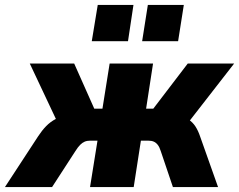

<svg xmlns="http://www.w3.org/2000/svg" viewBox="-66 -754 964 774"><path d="M-46 0 88 -205Q103 -228 120 -245.5Q137 -263 159 -274.5Q181 -286 209 -290L177 -237L54 -498H233L314 -316H347L376 -498H551L523 -316H552L691 -498H878L675 -237L650 -289Q677 -284 694 -272.5Q711 -261 722 -244Q733 -227 741 -203L813 0H631L582 -145Q577 -161 570 -170Q563 -179 554 -183Q545 -187 531 -187H502L473 0H297L327 -187H298Q285 -187 275.5 -183Q266 -179 257 -170Q248 -161 238 -145L144 0ZM507 -588 530 -734H675L652 -588ZM304 -588 328 -734H472L450 -588Z"/></svg>

Font: Nunito Sans 10pt SemiCondensed Black
Style: Italic
Weight: 900
Width: 4
Italic angle: -9°
Designer: Vernon Adams
Foundry: Vernon Adams
Version: Version 3.101;gftools[0.9.27]